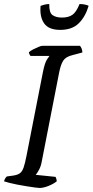

<svg xmlns="http://www.w3.org/2000/svg" viewBox="-29 -931 459 951"><path d="M167 0Q160 0 142.5 -2.5Q125 -5 102.5 -8.5Q80 -12 57 -16.5Q34 -21 16.5 -25.5Q-1 -30 -9 -33Q-7 -41 -3 -47.5Q1 -54 5 -57L34 -61Q57 -64 69 -72.5Q81 -81 88 -101.5Q95 -122 102 -158L184 -576Q193 -620 203.5 -636Q214 -652 216 -654H122Q120 -657 117.5 -661Q115 -665 114 -672Q121 -679 134.5 -686Q148 -693 161.5 -698.5Q175 -704 180 -704H367Q371 -700 375 -691Q379 -682 379 -671L330 -658Q297 -650 284.5 -631Q272 -612 264 -572L178 -132Q174 -108 164.5 -90.5Q155 -73 148 -65L246 -55Q248 -52 250 -45Q252 -38 252 -33Q236 -20 211 -10Q186 0 167 0ZM269 -783Q212 -783 189.5 -815.5Q167 -848 172 -902Q177 -904 189.5 -907.5Q202 -911 215 -911Q214 -868 231.5 -856Q249 -844 278 -844Q310 -844 329.5 -857.5Q349 -871 365 -911Q381 -911 393.5 -908Q406 -905 410 -902Q394 -848 361 -815.5Q328 -783 269 -783Z"/></svg>

Font: Texturina Medium 12pt
Style: Italic
Weight: 400
Italic angle: -11°
Version: Version 1.002